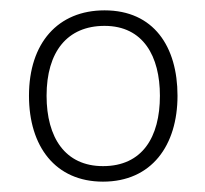

<svg xmlns="http://www.w3.org/2000/svg" viewBox="-20 -744 397 371"><path d="M323 -559C323 -654 277 -724 182 -724C92 -724 36 -661 36 -559C36 -461 87 -393 179 -393C273 -393 323 -463 323 -559ZM70 -559C70 -644 110 -694 182 -694C257 -694 289 -635 289 -559C289 -479 255 -423 179 -423C106 -423 70 -478 70 -559Z"/></svg>

Font: Noto Sans Lao ExtraLight
Style: Regular
Weight: 200
Designer: Monotype Design Team
Foundry: Monotype Imaging Inc.
Version: Version 2.003